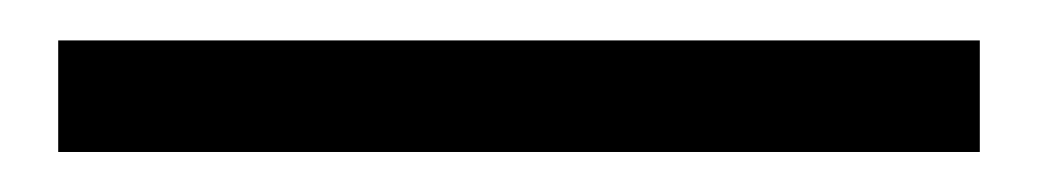

<svg xmlns="http://www.w3.org/2000/svg" viewBox="-20 41 514 95"><path d="M8.8 61H464.8V116.2H8.8Z"/></svg>

Font: Post Grotesk Regular
Style: Regular
Weight: 500
Version: 0.900; ttfautohint (v0.96) -l 8 -r 50 -G 200 -x 14 -w "gGD" 